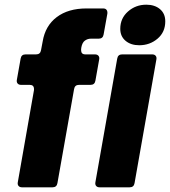

<svg xmlns="http://www.w3.org/2000/svg" viewBox="-20 -799 725 819"><path d="M225 -18Q222 0 204 0H74Q64 0 59 -6Q54 -12 56 -22L125 -415V-419Q125 -437 107 -437H70Q60 -437 55 -443Q50 -449 52 -459L68 -549Q71 -567 89 -567H134Q152 -567 155 -585L162 -622Q173 -689 222 -726Q271 -763 349 -763H420Q430 -763 434.5 -757Q439 -751 438 -741L422 -652Q419 -634 401 -634H367Q354 -634 342.5 -626Q331 -618 327 -597L326 -589V-585Q326 -567 344 -567H385Q395 -567 400 -561Q405 -555 403 -545L387 -455Q384 -437 366 -437H317Q299 -437 296 -419ZM554 -18Q551 0 533 0H405Q395 0 390 -6Q385 -12 387 -22L480 -549Q483 -567 501 -567H629Q639 -567 644 -561Q649 -555 647 -545ZM493 -676Q493 -721 526 -750Q559 -779 604 -779Q640 -779 662.5 -760Q685 -741 685 -708Q685 -662 652 -634Q619 -606 574 -606Q538 -606 515.5 -625Q493 -644 493 -676Z"/></svg>

Font: Open Sauce Two Black Italic
Style: Regular
Weight: 900
Italic angle: -10°
Designer: Alfredo Marco Pradil
Foundry: Creative Sauce Fz LLC
Version: Version 1.477